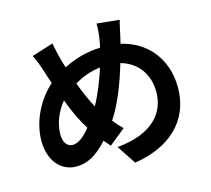

<svg xmlns="http://www.w3.org/2000/svg" viewBox="-117 -933 1234 1125"><g transform="rotate(-15 500.0 -371.0)"><path d="M70 -212C70 -84 146 -15 228 -15C301 -15 356 -48 422 -120C433 -107 444 -94 456 -81L555 -161C537 -178 519 -198 501 -220C557 -305 601 -419 635 -534C734 -507 795 -426 795 -316C795 -193 710 -82 492 -63L568 52C774 21 924 -100 924 -310C924 -483 820 -608 665 -643L674 -680C680 -705 689 -753 697 -780L560 -794C561 -770 558 -728 553 -700C550 -685 547 -669 544 -652C467 -649 394 -631 319 -593C312 -614 306 -634 301 -653C294 -682 286 -715 280 -748L150 -707C167 -671 179 -640 190 -605C198 -579 207 -552 216 -525C127 -446 70 -326 70 -212ZM187 -222C187 -283 213 -353 259 -408C287 -333 319 -266 350 -218C314 -173 277 -143 242 -143C207 -143 187 -174 187 -222ZM355 -485C402 -513 453 -533 513 -540C490 -467 460 -391 425 -328C403 -366 378 -424 355 -485Z"/></g></svg>

Font: GenEiGothic-pro-Regular
Style: Bold
Weight: 700
Designer: Ryoko NISHIZUKA (kana & ideographs); Paul D. Hunt (Latin, Greek & Cyrillic); Wenlong ZHANG (bopomofo); Sandoll Communica
Foundry: Adobe Systems Incorporated; o_tamon
Version: Version 1.000.140830